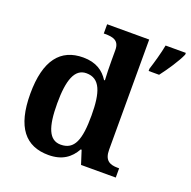

<svg xmlns="http://www.w3.org/2000/svg" viewBox="-134 -892 1027 1034"><g transform="rotate(20 379.0 -375.0)"><path d="M250 10C328 10 374 -24 404 -78H409L434 0H633V-53H625C578 -53 548 -68 548 -129V-760H307V-707H315C359 -707 396 -700 396 -645V-584C396 -548 397 -503 399 -472H394C366 -516 323 -548 248 -548C119 -548 46 -460 46 -267C46 -75 119 10 250 10ZM603 -613V-600H663C696 -643 740 -708 758 -750V-760H642C634 -716 616 -653 603 -613ZM293 -65C226 -65 200 -132 200 -268C200 -401 226 -474 293 -474C372 -474 396 -401 396 -269C396 -131 372 -65 293 -65Z"/></g></svg>

Font: Noto Serif Telugu
Style: Bold
Weight: 700
Designer: Jelle Bosma - Monotype Design Team
Foundry: Monotype Imaging Inc.
Version: Version 2.005